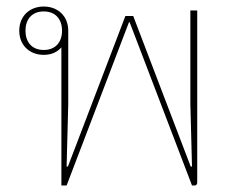

<svg xmlns="http://www.w3.org/2000/svg" viewBox="-20 -568 742 588"><path d="M168 0H184L375 -500H377L568 0H577C581 0 584 -4 584 -9V-536H563V-249L568 -58H564L388 -519H364L188 -58H184L189 -249V-474C189 -519 157 -548 114 -548C71 -548 39 -519 39 -474C39 -429 71 -400 114 -400C137 -400 155 -408 168 -423ZM114 -415C77 -415 58 -440 58 -474C58 -508 77 -533 114 -533C151 -533 170 -508 170 -474C170 -440 151 -415 114 -415Z"/></svg>

Font: IBM Plex Sans Thai Looped Thin
Style: Regular
Weight: 100
Designer: Mike Abbink, Paul van der Laan, Pieter van Rosmalen, Ben Mitchell, Mark Frömberg
Foundry: Bold Monday
Version: Version 1.1